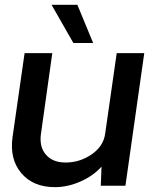

<svg xmlns="http://www.w3.org/2000/svg" viewBox="-20 -770 643 796"><path d="M284.2 -591.8 193.8 -750H300.8L366.2 -591.8ZM578.1 -549.8 500 0H397.9L400.9 -79.1Q365.7 -40 312.7 -17.1Q259.8 5.9 208 5.9Q117.2 5.9 68.1 -52.5Q19 -110.8 32.2 -203.1L82 -549.8H196.8L149.9 -215.8Q142.1 -161.6 170.2 -128.9Q198.2 -96.2 252 -96.2Q311 -96.2 360.1 -130.1Q409.2 -164.1 416 -215.8L463.9 -549.8Z"/></svg>

Font: Oakes Grotesk
Style: Medium Italic
Weight: 500
Designer: Samuel Oakes
Foundry: Samuel Oakes
Version: Version 1.0 | wf-rip DC20170320